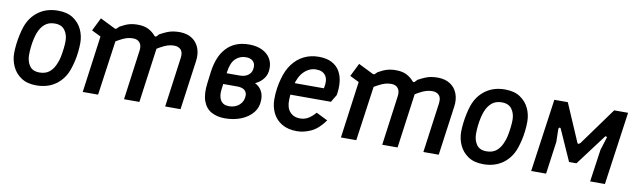

<svg xmlns="http://www.w3.org/2000/svg" viewBox="-36 -904 4336 1305"><g transform="rotate(10 2131.5 -252.0)"><path d="M226 11Q163 11 122 -16.5Q81 -44 61 -87.5Q41 -131 41 -179Q41 -207 45 -240.5Q49 -274 56 -306.5Q63 -339 72 -365Q96 -434 151.5 -474.5Q207 -515 286 -515Q350 -515 391 -487.5Q432 -460 452 -417Q472 -374 472 -325Q472 -298 468.5 -264Q465 -230 457.5 -198Q450 -166 441 -140Q417 -70 361.5 -29.5Q306 11 226 11ZM233 -79Q276 -79 303 -102Q330 -125 345 -166Q353 -183 358.5 -210.5Q364 -238 367.5 -267.5Q371 -297 371 -320Q371 -363 349 -394Q327 -425 279 -425Q237 -425 210 -402Q183 -379 168 -339Q161 -321 155 -294.5Q149 -268 146 -239Q143 -210 143 -184Q143 -141 164 -110Q185 -79 233 -79Z M546 0 606 -441 646 -369 536 -423 581 -514 684 -463Q694 -459 700 -466L714 -480Q751 -501 779 -508.5Q807 -516 843 -515Q884 -514 912.5 -498.5Q941 -483 959 -461Q967 -451 977 -462L990 -476Q1018 -491 1038.5 -499.5Q1059 -508 1080 -511.5Q1101 -515 1127 -515Q1178 -514 1212 -491Q1246 -468 1260.5 -428.5Q1275 -389 1268 -340L1221 0H1115L1162 -344Q1167 -382 1150.5 -400Q1134 -418 1103 -418Q1082 -418 1060.5 -411.5Q1039 -405 1010.5 -389Q982 -373 937 -343L993 -408L937 0H831L878 -346Q882 -381 866 -399.5Q850 -418 820 -418Q798 -418 777.5 -412Q757 -406 728.5 -390.5Q700 -375 654 -346L712 -427L652 0Z M1527 9Q1474 9 1434.5 -12.5Q1395 -34 1377.5 -82Q1360 -130 1370 -207L1380 -286Q1387 -338 1403.5 -379.5Q1420 -421 1448 -451.5Q1476 -482 1515 -498Q1554 -514 1605 -514Q1656 -514 1693.5 -496.5Q1731 -479 1750.5 -448Q1770 -417 1769 -378Q1769 -337 1747 -307.5Q1725 -278 1689 -262Q1718 -248 1734 -221.5Q1750 -195 1750 -160Q1750 -106 1719.5 -68.5Q1689 -31 1638.5 -11Q1588 9 1527 9ZM1541 -77Q1584 -77 1612.5 -102.5Q1641 -128 1641 -170Q1640 -193 1623 -206Q1606 -219 1573 -219H1461L1472 -295H1577Q1616 -295 1639 -314.5Q1662 -334 1662 -369Q1662 -396 1645 -410.5Q1628 -425 1598 -425Q1557 -425 1527.5 -397.5Q1498 -370 1489 -308L1472 -180Q1466 -133 1483.5 -105Q1501 -77 1541 -77Z M2025 10Q1963 10 1921 -15Q1879 -40 1858 -83Q1837 -126 1837 -177Q1837 -219 1842.5 -255Q1848 -291 1856 -318Q1872 -381 1905 -425Q1938 -469 1984 -491.5Q2030 -514 2085 -514Q2140 -514 2176 -495Q2212 -476 2231 -443Q2250 -410 2254 -367.5Q2258 -325 2250 -279L2219 -227H1919L1929 -309H2156Q2169 -366 2149 -396Q2129 -426 2083 -426Q2037 -426 2000.5 -391Q1964 -356 1949 -288Q1945 -267 1941.5 -246Q1938 -225 1937 -191Q1935 -137 1961 -108Q1987 -79 2031 -79Q2060 -79 2084 -92Q2108 -105 2137 -137L2216 -98Q2172 -36 2122.5 -13Q2073 10 2025 10Z M2328 0 2388 -441 2428 -369 2318 -423 2363 -514 2466 -463Q2476 -459 2482 -466L2496 -480Q2533 -501 2561 -508.5Q2589 -516 2625 -515Q2666 -514 2694.5 -498.5Q2723 -483 2741 -461Q2749 -451 2759 -462L2772 -476Q2800 -491 2820.5 -499.5Q2841 -508 2862 -511.5Q2883 -515 2909 -515Q2960 -514 2994 -491Q3028 -468 3042.5 -428.5Q3057 -389 3050 -340L3003 0H2897L2944 -344Q2949 -382 2932.5 -400Q2916 -418 2885 -418Q2864 -418 2842.5 -411.5Q2821 -405 2792.5 -389Q2764 -373 2719 -343L2775 -408L2719 0H2613L2660 -346Q2664 -381 2648 -399.5Q2632 -418 2602 -418Q2580 -418 2559.5 -412Q2539 -406 2510.5 -390.5Q2482 -375 2436 -346L2494 -427L2434 0Z M3311 11Q3248 11 3207 -16.5Q3166 -44 3146 -87.5Q3126 -131 3126 -179Q3126 -207 3130 -240.5Q3134 -274 3141 -306.5Q3148 -339 3157 -365Q3181 -434 3236.5 -474.5Q3292 -515 3371 -515Q3435 -515 3476 -487.5Q3517 -460 3537 -417Q3557 -374 3557 -325Q3557 -298 3553.5 -264Q3550 -230 3542.5 -198Q3535 -166 3526 -140Q3502 -70 3446.5 -29.5Q3391 11 3311 11ZM3318 -79Q3361 -79 3388 -102Q3415 -125 3430 -166Q3438 -183 3443.5 -210.5Q3449 -238 3452.5 -267.5Q3456 -297 3456 -320Q3456 -363 3434 -394Q3412 -425 3364 -425Q3322 -425 3295 -402Q3268 -379 3253 -339Q3246 -321 3240 -294.5Q3234 -268 3231 -239Q3228 -210 3228 -184Q3228 -141 3249 -110Q3270 -79 3318 -79Z M3641 0 3712 -504H3805L3917 -244Q3920 -236 3926.5 -238Q3933 -240 3939 -247L4125 -504H4221L4150 0H4048L4080 -224L4107 -310Q4110 -316 4104 -319.5Q4098 -323 4092 -314L3935 -105H3884L3790 -316Q3786 -326 3779.5 -323.5Q3773 -321 3773 -313L3775 -225L3744 0Z"/></g></svg>

Font: Finlandica Medium
Style: Italic
Weight: 500
Italic angle: -8°
Designer: Niklas Ekholm, Juho Hiilivirta, Jaakko Suomalainen
Foundry: Helsinki Type Studio
Version: Version 1.063